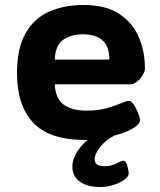

<svg xmlns="http://www.w3.org/2000/svg" viewBox="-20 -551 640 767"><path d="M319 8Q176 8 112 -61.5Q48 -131 48 -258Q48 -357 81.5 -417Q115 -477 175 -504Q235 -531 314 -531Q403 -531 456.5 -495.5Q510 -460 534.5 -402.5Q559 -345 559 -278Q559 -265 549.5 -250Q540 -235 526.5 -224.5Q513 -214 501 -214H199Q201 -159 233 -134Q265 -109 327 -109Q371 -109 405 -118.5Q439 -128 462 -138Q485 -148 495 -148Q505 -148 515 -132.5Q525 -117 532 -99Q539 -81 539 -71Q539 -56 516.5 -41.5Q494 -27 459.5 -16Q425 -5 387.5 1.5Q350 8 319 8ZM199 -313H417Q417 -414 311 -414Q264 -414 232.5 -392Q201 -370 199 -313ZM380 196Q328 196 298.5 174.5Q269 153 269 113Q269 91 282 66Q295 41 318.5 18.5Q342 -4 373 -17L438 -10Q401 9 379.5 37Q358 65 358 85Q358 113 398 113Q425 113 445 102Q465 91 472 91Q483 91 488.5 110.5Q494 130 494 143Q494 154 478 166Q462 178 436 187Q410 196 380 196Z"/></svg>

Font: Asap Semi Expanded
Style: Bold
Weight: 700
Width: 6
Designer: Pablo Cosgaya
Foundry: Omnibus-Type
Version: Version 3.001; ttfautohint (v1.8.4.7-5d5b)